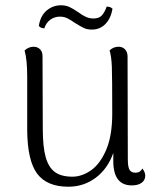

<svg xmlns="http://www.w3.org/2000/svg" viewBox="-20 -694 600 727"><path d="M530 -29Q530 -12 516.5 -2Q503 8 479 8Q409 8 409 -84V-115Q388 -55 342.5 -21Q297 13 239 13Q158 13 121 -36Q84 -85 83 -201V-404Q83 -469 73 -503Q89 -517 107 -517Q122 -517 131.5 -507.5Q141 -498 141 -482L142 -207Q142 -138 153 -99Q164 -60 188 -42.5Q212 -25 254 -25Q290 -25 324.5 -49Q359 -73 382 -126.5Q405 -180 405 -264Q405 -402 403.5 -441Q402 -480 395 -503Q409 -517 429 -517Q444 -517 453.5 -507Q463 -497 463 -480L464 -90Q464 -62 470.5 -51Q477 -40 493 -40Q511 -40 519 -56Q530 -42 530 -29ZM328 -582Q310 -582 297.5 -588Q285 -594 264 -607Q247 -619 234.5 -625Q222 -631 207 -631Q186 -631 170 -619Q154 -607 148 -587H146Q134 -587 127 -596Q133 -634 156.5 -654Q180 -674 211 -674Q229 -674 243 -667.5Q257 -661 276 -648Q292 -636 305.5 -630Q319 -624 334 -624Q355 -624 365.5 -635.5Q376 -647 384 -669Q398 -669 406 -661Q400 -625 379.5 -603.5Q359 -582 328 -582Z"/></svg>

Font: Arima Madurai Light
Style: Regular
Weight: 300
Designer: Joana Correia and Natanael Gama
Foundry: NDISCOVER
Version: Version 1.020